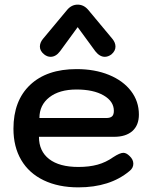

<svg xmlns="http://www.w3.org/2000/svg" viewBox="-20 -798 662 828"><path d="M38 -243Q38 -364 110 -432Q182 -500 310 -500Q389 -500 450 -475Q511 -450 545 -405.5Q579 -361 579 -304Q579 -258 551 -233Q523 -208 472 -208H148Q148 -146 192 -112Q236 -78 318 -78Q365 -78 401 -88Q437 -98 468 -120Q497 -139 512 -139Q525 -139 539 -125Q555 -110 555 -92Q555 -73 538 -60Q454 10 318 10Q232 10 168.5 -20.5Q105 -51 71.5 -108Q38 -165 38 -243ZM438 -289Q455 -289 463 -296Q471 -303 471 -320Q471 -361 427 -386.5Q383 -412 310 -412Q236 -412 193 -378.5Q150 -345 150 -289ZM152 -597Q152 -614 165 -630L270 -756Q289 -778 315 -778Q341 -778 360 -756L465 -630Q478 -614 478 -597Q478 -578 460 -563Q446 -553 432 -553Q410 -553 391 -577L315 -681L239 -577Q221 -553 198 -553Q184 -553 171 -563Q152 -578 152 -597Z"/></svg>

Font: Kodchasan SemiBold
Style: Regular
Weight: 600
Version: Version 1.000; ttfautohint (v1.6)